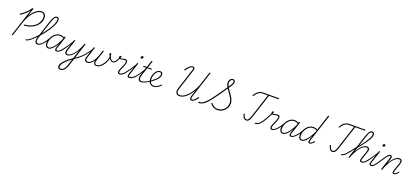

<svg xmlns="http://www.w3.org/2000/svg" viewBox="101 -3310 13018 6068"><g transform="rotate(20 6610.0 -276.5)"><path d="M454 -401Q443 -400 438.5 -404.5Q434 -409 436 -419Q438 -428 442.5 -432Q447 -436 456 -437Q559 -444 646.5 -477.5Q734 -511 798 -566Q862 -621 897 -693Q932 -765 932 -848Q932 -909 902.5 -944.5Q873 -980 817 -980Q772 -980 723.5 -956.5Q675 -933 626.5 -889.5Q578 -846 532.5 -786.5Q487 -727 448.5 -654Q410 -581 381 -499L219 -1Q217 6 212.5 10Q208 14 197 14Q187 14 183 10Q179 6 182 -1L481 -920Q448 -876 408.5 -835Q369 -794 322 -757Q275 -720 220 -683Q211 -676 206 -677.5Q201 -679 196 -688Q191 -695 192.5 -701Q194 -707 200 -711Q261 -751 315 -796.5Q369 -842 416 -893Q463 -944 500 -999Q505 -1006 510.5 -1009.5Q516 -1013 525 -1013Q536 -1013 540 -1008Q544 -1003 541 -994L455 -726Q507 -815 569 -880.5Q631 -946 696 -980.5Q761 -1015 823 -1015Q870 -1015 903.5 -994Q937 -973 955 -936Q973 -899 973 -849Q973 -758 934.5 -680Q896 -602 825 -541.5Q754 -481 659 -444.5Q564 -408 454 -401Z M655 17Q648 17 645.5 11.5Q643 6 644.5 -0.5Q646 -7 652 -12.5Q658 -18 667 -18Q689 -18 726 -40Q763 -62 810 -101.5Q857 -141 909.5 -194Q962 -247 1016.5 -308.5Q1071 -370 1123 -437Q1175 -504 1220 -571.5Q1265 -639 1299.5 -703.5Q1334 -768 1353.5 -825.5Q1373 -883 1373 -928Q1373 -937 1379 -942Q1385 -947 1392.5 -947Q1400 -947 1406 -942Q1412 -937 1412 -928Q1412 -883 1392 -824Q1372 -765 1336.5 -698Q1301 -631 1254 -560.5Q1207 -490 1152.5 -420.5Q1098 -351 1040.5 -286.5Q983 -222 926.5 -167Q870 -112 819 -70.5Q768 -29 726 -6Q684 17 655 17ZM1048 17Q1001 17 977 -12.5Q953 -42 953.5 -96Q954 -150 977 -221L1161 -788Q1200 -908 1240.5 -963.5Q1281 -1019 1330 -1019Q1359 -1019 1377 -1007Q1395 -995 1403.5 -974.5Q1412 -954 1412 -928Q1412 -919 1406 -914Q1400 -909 1392.5 -909Q1385 -909 1379 -914Q1373 -919 1373 -928Q1373 -946 1368.5 -958.5Q1364 -971 1354.5 -977.5Q1345 -984 1330 -984Q1305 -984 1282.5 -961Q1260 -938 1238.5 -889.5Q1217 -841 1191 -766L1013 -215Q991 -148 989.5 -104.5Q988 -61 1005.5 -39.5Q1023 -18 1059 -18Q1068 -18 1071 -12.5Q1074 -7 1072 -0.5Q1070 6 1063.5 11.5Q1057 17 1048 17Z M1049 17Q1040 17 1036 11.5Q1032 6 1033.5 -0.5Q1035 -7 1042 -12.5Q1049 -18 1061 -18Q1086 -18 1119.5 -38.5Q1153 -59 1191 -97Q1229 -135 1267.5 -188Q1306 -241 1341 -306Q1345 -313 1351 -312.5Q1357 -312 1361.5 -307Q1366 -302 1363 -295Q1329 -228 1289.5 -171Q1250 -114 1208.5 -72Q1167 -30 1126.5 -6.5Q1086 17 1049 17Z M1408 17Q1375 17 1349.5 -1Q1324 -19 1310 -52.5Q1296 -86 1296 -131Q1296 -175 1310.5 -227Q1325 -279 1352.5 -330.5Q1380 -382 1420.5 -425Q1461 -468 1513 -493.5Q1565 -519 1628 -519Q1663 -519 1701 -507.5Q1739 -496 1769 -474L1758 -443Q1717 -469 1684 -476.5Q1651 -484 1622 -484Q1570 -484 1525.5 -461.5Q1481 -439 1445.5 -401Q1410 -363 1385 -316.5Q1360 -270 1347 -222Q1334 -174 1334 -131Q1334 -98 1343 -72.5Q1352 -47 1370 -32.5Q1388 -18 1414 -18Q1456 -18 1508.5 -60.5Q1561 -103 1620 -188.5Q1679 -274 1738 -403L1747 -365Q1685 -232 1626.5 -147.5Q1568 -63 1513.5 -23Q1459 17 1408 17ZM1684 17Q1667 17 1654 10.5Q1641 4 1634 -10Q1627 -24 1628 -46.5Q1629 -69 1639 -100L1768 -500Q1771 -508 1776.5 -511.5Q1782 -515 1792 -515Q1803 -515 1806.5 -509Q1810 -503 1807 -495L1677 -101Q1663 -58 1666.5 -38Q1670 -18 1696 -18Q1704 -18 1707 -12.5Q1710 -7 1708.5 -0.5Q1707 6 1701 11.5Q1695 17 1684 17Z M1684 17Q1675 17 1671 11.5Q1667 6 1668.5 -0.5Q1670 -7 1677 -12.5Q1684 -18 1696 -18Q1726 -18 1760.5 -41Q1795 -64 1839.5 -116Q1884 -168 1943 -254Q2002 -340 2081 -466Q2085 -475 2092 -474Q2099 -473 2103 -467Q2107 -461 2102 -453Q2017 -314 1956 -222.5Q1895 -131 1849 -78.5Q1803 -26 1764 -4.5Q1725 17 1684 17Z M1998 519Q1951 519 1927.5 494Q1904 469 1904 432Q1904 399 1919 363.5Q1934 328 1961.5 292Q1989 256 2028.5 217.5Q2068 179 2118 138Q2142 120 2166 102Q2190 84 2213 67.5Q2236 51 2258 36L2359 -272Q2316 -190 2272 -135Q2228 -80 2186.5 -47Q2145 -14 2109.5 0.5Q2074 15 2047 15Q2015 15 1991 -1.5Q1967 -18 1960.5 -55Q1954 -92 1974 -154L2089 -500Q2092 -508 2096.5 -511.5Q2101 -515 2112 -515Q2121 -515 2126 -510.5Q2131 -506 2128 -498L2016 -160Q2000 -111 1999 -80Q1998 -49 2012 -34.5Q2026 -20 2052 -20Q2081 -20 2121.5 -39.5Q2162 -59 2210.5 -107Q2259 -155 2312 -239.5Q2365 -324 2418 -453L2433 -500Q2436 -508 2441 -511.5Q2446 -515 2456 -515Q2465 -515 2470 -510Q2475 -505 2471 -494L2217 288Q2203 332 2182 373Q2161 414 2134.5 447Q2108 480 2074 499.5Q2040 519 1998 519ZM2003 484Q2044 484 2078 454.5Q2112 425 2137.5 378Q2163 331 2180 277L2241 90Q2225 101 2209 113.5Q2193 126 2176 138.5Q2159 151 2142 164Q2092 206 2055 242.5Q2018 279 1994 312Q1970 345 1958.5 373.5Q1947 402 1947 428Q1947 443 1952.5 455.5Q1958 468 1970.5 476Q1983 484 2003 484Z M2287 58Q2281 62 2276.5 59Q2272 56 2270 50.5Q2268 45 2269 38Q2270 31 2276 28Q2334 -13 2386 -52Q2438 -91 2485.5 -134Q2533 -177 2577.5 -227Q2622 -277 2664.5 -337.5Q2707 -398 2749 -474Q2754 -480 2760 -480.5Q2766 -481 2769.5 -476Q2773 -471 2768 -462Q2728 -385 2686 -322.5Q2644 -260 2598.5 -207.5Q2553 -155 2504 -110Q2455 -65 2401 -24Q2347 17 2287 58Z M2722 19Q2693 19 2671.5 7.5Q2650 -4 2638 -26.5Q2626 -49 2625.5 -80.5Q2625 -112 2638 -151L2752 -500Q2755 -508 2760 -511.5Q2765 -515 2774 -515Q2784 -515 2787.5 -510.5Q2791 -506 2788 -498L2673 -141Q2662 -106 2664.5 -77Q2667 -48 2682.5 -31.5Q2698 -15 2726 -15Q2767 -15 2806 -41.5Q2845 -68 2880 -111Q2915 -154 2943.5 -205.5Q2972 -257 2991 -308L3053 -499Q3055 -506 3060.5 -509.5Q3066 -513 3074 -513Q3082 -513 3087.5 -508.5Q3093 -504 3091 -496L2986 -179Q2973 -139 2968.5 -108.5Q2964 -78 2969.5 -57Q2975 -36 2990 -25Q3005 -14 3031 -14Q3073 -14 3115 -40.5Q3157 -67 3195 -110.5Q3233 -154 3262.5 -206.5Q3292 -259 3307 -310Q3319 -351 3321 -382Q3323 -413 3321 -435Q3302 -443 3294 -456.5Q3286 -470 3286 -483Q3286 -497 3295 -508Q3304 -519 3319 -519Q3336 -519 3343.5 -502.5Q3351 -486 3351 -460Q3355 -445 3356 -421Q3357 -397 3354 -369.5Q3351 -342 3343 -313Q3328 -256 3296.5 -197.5Q3265 -139 3222.5 -90Q3180 -41 3130 -11Q3080 19 3026 19Q2991 19 2966.5 3Q2942 -13 2933.5 -48Q2925 -83 2938 -140Q2908 -93 2873.5 -57Q2839 -21 2801 -1Q2763 19 2722 19Z M3473 -269Q3447 -269 3420.5 -282.5Q3394 -296 3371 -328Q3348 -360 3330 -415Q3327 -426 3332 -431.5Q3337 -437 3344 -437Q3351 -437 3353 -430Q3371 -381 3392 -352Q3413 -323 3434.5 -311Q3456 -299 3476 -299Q3506 -299 3541 -335.5Q3576 -372 3614 -466Q3618 -475 3624.5 -478.5Q3631 -482 3637 -480.5Q3643 -479 3646 -474.5Q3649 -470 3646 -463Q3618 -389 3590.5 -346.5Q3563 -304 3534.5 -286.5Q3506 -269 3473 -269Z M3805 17Q3783 17 3768 8Q3753 -1 3745.5 -17Q3738 -33 3738.5 -55Q3739 -77 3747 -104Q3755 -128 3768.5 -161Q3782 -194 3798.5 -231Q3815 -268 3830 -305Q3845 -342 3854 -374Q3868 -422 3858.5 -443.5Q3849 -465 3816 -465Q3784 -465 3750 -458.5Q3716 -452 3687 -445.5Q3658 -439 3641 -439Q3633 -439 3626 -443.5Q3619 -448 3615 -459Q3611 -470 3610 -490Q3610 -508 3616 -521.5Q3622 -535 3632.5 -542Q3643 -549 3656 -549Q3664 -549 3669.5 -542.5Q3675 -536 3675 -524Q3675 -517 3671.5 -504.5Q3668 -492 3656 -469Q3678 -472 3699 -477.5Q3720 -483 3741 -488Q3762 -493 3782.5 -496.5Q3803 -500 3822 -500Q3854 -500 3872.5 -485.5Q3891 -471 3895.5 -442Q3900 -413 3889 -371Q3880 -340 3865.5 -302.5Q3851 -265 3834.5 -227Q3818 -189 3804.5 -156Q3791 -123 3785 -101Q3773 -59 3778.5 -38.5Q3784 -18 3815 -18Q3823 -18 3825 -12.5Q3827 -7 3825 -0.5Q3823 6 3818 11.5Q3813 17 3805 17Z M3804 17Q3795 17 3791 11.5Q3787 6 3788.5 -0.5Q3790 -7 3797 -12.5Q3804 -18 3816 -18Q3846 -18 3880.5 -41Q3915 -64 3959.5 -116Q4004 -168 4063 -254Q4122 -340 4201 -466Q4205 -475 4212 -474Q4219 -473 4223 -467Q4227 -461 4222 -453Q4137 -314 4076 -222.5Q4015 -131 3969 -78.5Q3923 -26 3884 -4.5Q3845 17 3804 17Z M4129 17Q4110 17 4095.5 10Q4081 3 4073.5 -11Q4066 -25 4067 -47.5Q4068 -70 4078 -101L4208 -500Q4211 -508 4215.5 -511.5Q4220 -515 4230 -515Q4240 -515 4244.5 -510.5Q4249 -506 4247 -498L4117 -103Q4103 -60 4106.5 -39Q4110 -18 4140 -18Q4150 -18 4153 -12.5Q4156 -7 4154 -0.5Q4152 6 4146 11.5Q4140 17 4129 17ZM4289 -690Q4273 -690 4263 -697.5Q4253 -705 4253 -719Q4253 -741 4266.5 -758Q4280 -775 4303 -775Q4319 -775 4329 -768Q4339 -761 4339 -746Q4339 -725 4325.5 -707.5Q4312 -690 4289 -690Z M4130 17Q4121 17 4117 11.5Q4113 6 4114.5 -0.5Q4116 -7 4123 -12.5Q4130 -18 4142 -18Q4174 -18 4212.5 -39Q4251 -60 4297 -107.5Q4343 -155 4398 -234.5Q4453 -314 4519 -431Q4524 -439 4530.5 -438.5Q4537 -438 4540.5 -431.5Q4544 -425 4538 -415Q4471 -292 4415 -209Q4359 -126 4310.5 -76.5Q4262 -27 4217.5 -5Q4173 17 4130 17Z M4523 17Q4486 17 4463 -0.5Q4440 -18 4430 -49Q4420 -80 4423.5 -122.5Q4427 -165 4444 -216L4528 -468H4435Q4425 -468 4423 -472.5Q4421 -477 4424 -485Q4427 -493 4431.5 -496.5Q4436 -500 4445 -500H4539L4610 -715Q4613 -723 4618 -726.5Q4623 -730 4634 -730Q4645 -730 4649 -726Q4653 -722 4650 -714L4579 -500H4704Q4715 -500 4716.5 -496Q4718 -492 4715 -484Q4713 -474 4708.5 -471Q4704 -468 4694 -468H4568L4484 -218Q4466 -163 4462.5 -124.5Q4459 -86 4467 -62.5Q4475 -39 4491 -28.5Q4507 -18 4528 -18Q4536 -18 4540 -12.5Q4544 -7 4544 -0.5Q4544 6 4539 11.5Q4534 17 4523 17Z M4515 17Q4506 17 4503 11.5Q4500 6 4503 -0.5Q4506 -7 4513 -12.5Q4520 -18 4529 -18Q4573 -18 4638 -43.5Q4703 -69 4785 -124Q4790 -127 4794 -125Q4798 -123 4800.5 -117Q4803 -111 4802 -105Q4801 -99 4795 -95Q4736 -56 4683.5 -31Q4631 -6 4588.5 5.5Q4546 17 4515 17Z M4787 -125Q4802 -136 4817 -147Q4832 -158 4847 -169Q4910 -218 4953 -261.5Q4996 -305 5018 -345.5Q5040 -386 5040 -424Q5040 -451 5027 -468Q5014 -485 4987 -485Q4942 -485 4908 -456Q4874 -427 4851 -382Q4828 -337 4816.5 -288Q4805 -239 4805 -199Q4805 -162 4813 -129Q4821 -96 4838 -70.5Q4855 -45 4882.5 -30.5Q4910 -16 4948 -16Q4995 -16 5036 -36Q5077 -56 5109 -83.5Q5141 -111 5160 -131Q5166 -138 5171.5 -138.5Q5177 -139 5182 -134Q5187 -130 5188.5 -124.5Q5190 -119 5185 -111Q5163 -86 5126 -56Q5089 -26 5041.5 -4.5Q4994 17 4941 17Q4906 17 4878 5.5Q4850 -6 4829 -26Q4808 -46 4794.5 -73.5Q4781 -101 4774 -133Q4767 -165 4767 -199Q4767 -236 4776 -279Q4785 -322 4803.5 -364.5Q4822 -407 4849 -442Q4876 -477 4912.5 -498Q4949 -519 4995 -519Q5023 -519 5041.5 -508Q5060 -497 5069 -477Q5078 -457 5078 -428Q5078 -383 5055 -338.5Q5032 -294 4983.5 -245Q4935 -196 4858 -138Q4843 -127 4828 -116Q4813 -105 4798 -94Z M5826 17Q5765 17 5729.5 -9.5Q5694 -36 5687 -85.5Q5680 -135 5700 -202L5924 -899Q5937 -936 5933.5 -958Q5930 -980 5901 -980Q5878 -980 5848 -962Q5818 -944 5784.5 -907Q5751 -870 5714 -814Q5709 -806 5702.5 -805.5Q5696 -805 5688 -808Q5681 -813 5680.5 -819Q5680 -825 5684 -833Q5725 -894 5764 -934.5Q5803 -975 5838 -995Q5873 -1015 5905 -1015Q5946 -1015 5964.5 -987.5Q5983 -960 5962 -898L5740 -204Q5720 -142 5723 -100.5Q5726 -59 5752.5 -38.5Q5779 -18 5831 -18Q5878 -18 5928.5 -43Q5979 -68 6031 -113Q6083 -158 6132.5 -220.5Q6182 -283 6225.5 -359Q6269 -435 6304 -522L6460 -998Q6463 -1006 6468 -1010Q6473 -1014 6484 -1014Q6494 -1014 6497 -1010Q6500 -1006 6498 -998L6216 -133Q6204 -94 6201.5 -69Q6199 -44 6208.5 -31.5Q6218 -19 6236 -19Q6267 -19 6308.5 -55.5Q6350 -92 6396 -158Q6401 -165 6407.5 -165Q6414 -165 6421 -160Q6428 -155 6429 -150Q6430 -145 6426 -139Q6400 -102 6374 -72.5Q6348 -43 6323 -23Q6298 -3 6274.5 7Q6251 17 6230 17Q6199 17 6182.5 -1Q6166 -19 6164.5 -52.5Q6163 -86 6178 -132Q6195 -183 6212 -234.5Q6229 -286 6245 -337Q6203 -259 6152 -194Q6101 -129 6045 -81.5Q5989 -34 5933 -8.5Q5877 17 5826 17Z M7094 19Q7059 19 7025 10.5Q6991 2 6960 -14Q6929 -30 6902 -53Q6875 -76 6853 -103Q6846 -114 6846.5 -121Q6847 -128 6855 -133Q6863 -138 6868.5 -137Q6874 -136 6883 -127Q6912 -92 6944 -68Q6976 -44 7013.5 -31.5Q7051 -19 7094 -19Q7155 -19 7209 -42Q7263 -65 7304 -105.5Q7345 -146 7368 -201Q7391 -256 7391 -319Q7391 -365 7376.5 -408.5Q7362 -452 7338 -493.5Q7314 -535 7285.5 -575Q7257 -615 7228 -653.5Q7199 -692 7175 -729Q7080 -590 7004.5 -481.5Q6929 -373 6867 -291Q6805 -209 6753 -151.5Q6701 -94 6653.5 -58.5Q6606 -23 6560 -6Q6514 11 6463 11Q6455 11 6450 6.5Q6445 2 6447 -7Q6448 -18 6455.5 -22Q6463 -26 6473 -26Q6513 -26 6549.5 -39.5Q6586 -53 6623 -80.5Q6660 -108 6701 -150Q6742 -192 6789 -251Q6836 -310 6890 -386Q6944 -462 7010 -556Q7076 -650 7155 -763Q7143 -786 7134.5 -805.5Q7126 -825 7120 -844Q7114 -863 7111.5 -882Q7109 -901 7109 -921Q7109 -962 7125.5 -996.5Q7142 -1031 7170 -1051.5Q7198 -1072 7233 -1072Q7270 -1072 7292.5 -1050.5Q7315 -1029 7315 -992Q7315 -960 7301 -927Q7287 -894 7261.5 -854.5Q7236 -815 7199 -764Q7222 -727 7247.5 -692Q7273 -657 7299 -622Q7325 -587 7349 -551Q7373 -515 7391 -477Q7409 -439 7420 -400Q7431 -361 7431 -319Q7431 -249 7405 -187.5Q7379 -126 7332.5 -79.5Q7286 -33 7224.5 -7Q7163 19 7094 19ZM7180 -799Q7204 -835 7226 -869Q7248 -903 7262 -934.5Q7276 -966 7276 -992Q7276 -1012 7264.5 -1024Q7253 -1036 7233 -1036Q7209 -1036 7189.5 -1020Q7170 -1004 7159 -978Q7148 -952 7148 -922Q7148 -902 7152 -880.5Q7156 -859 7163 -839Q7170 -819 7180 -799Z M8065 17Q8031 17 8004.5 0Q7978 -17 7958 -53.5Q7938 -90 7922 -146Q7919 -154 7922.5 -160Q7926 -166 7935 -167Q7947 -170 7951 -166.5Q7955 -163 7955 -156Q7970 -106 7986.5 -76Q8003 -46 8022.5 -32.5Q8042 -19 8069 -19Q8105 -19 8132.5 -57Q8160 -95 8190 -188L8442 -963H8267Q8218 -963 8173 -942Q8128 -921 8090 -882Q8052 -843 8022 -788Q8019 -781 8012 -778.5Q8005 -776 7996 -778Q7990 -780 7988.5 -787Q7987 -794 7991 -801Q8016 -849 8046.5 -885.5Q8077 -922 8113.5 -947Q8150 -972 8192 -985Q8234 -998 8280 -998H8807Q8813 -998 8815 -994Q8817 -990 8814 -982Q8811 -973 8807 -968Q8803 -963 8797 -963H8481L8225 -175Q8202 -104 8178.5 -62Q8155 -20 8128 -1.5Q8101 17 8065 17Z M8367 17Q8359 17 8356 11.5Q8353 6 8354.5 -0.5Q8356 -7 8362 -12.5Q8368 -18 8377 -18Q8415 -18 8451 -37Q8487 -56 8528.5 -105Q8570 -154 8623.5 -243.5Q8677 -333 8749 -473L8774 -450Q8706 -317 8652 -226.5Q8598 -136 8551.5 -83Q8505 -30 8460.5 -6.5Q8416 17 8367 17ZM8932 17Q8910 17 8895 8Q8880 -1 8872.5 -17Q8865 -33 8865.5 -55Q8866 -77 8874 -104Q8882 -128 8895.5 -161Q8909 -194 8925.5 -231Q8942 -268 8957 -305Q8972 -342 8981 -374Q8995 -422 8985.5 -443.5Q8976 -465 8943 -465Q8911 -465 8877 -458.5Q8843 -452 8814 -445.5Q8785 -439 8768 -439Q8760 -439 8753 -443.5Q8746 -448 8742 -459Q8738 -470 8737 -490Q8737 -508 8743 -521.5Q8749 -535 8759.5 -542Q8770 -549 8783 -549Q8791 -549 8796.5 -542.5Q8802 -536 8802 -524Q8802 -517 8798.5 -504.5Q8795 -492 8783 -469Q8805 -472 8826 -477.5Q8847 -483 8868 -488Q8889 -493 8909.5 -496.5Q8930 -500 8949 -500Q8981 -500 8999.5 -485.5Q9018 -471 9022.5 -442Q9027 -413 9016 -371Q9007 -340 8992.5 -302.5Q8978 -265 8961.5 -227Q8945 -189 8931.5 -156Q8918 -123 8912 -101Q8900 -59 8905.5 -38.5Q8911 -18 8942 -18Q8950 -18 8952 -12.5Q8954 -7 8952 -0.5Q8950 6 8945 11.5Q8940 17 8932 17Z M8931 17Q8922 17 8918 11.5Q8914 6 8915.5 -0.5Q8917 -7 8924 -12.5Q8931 -18 8943 -18Q8968 -18 9001.5 -38.5Q9035 -59 9073 -97Q9111 -135 9149.5 -188Q9188 -241 9223 -306Q9227 -313 9233 -312.5Q9239 -312 9243.5 -307Q9248 -302 9245 -295Q9211 -228 9171.5 -171Q9132 -114 9090.5 -72Q9049 -30 9008.5 -6.5Q8968 17 8931 17Z M9291 17Q9258 17 9232.5 -1Q9207 -19 9193 -52.5Q9179 -86 9179 -131Q9179 -175 9193.5 -227Q9208 -279 9235.5 -330.5Q9263 -382 9303.5 -425Q9344 -468 9396 -493.5Q9448 -519 9511 -519Q9546 -519 9584 -507.5Q9622 -496 9652 -474L9641 -443Q9600 -469 9567 -476.5Q9534 -484 9505 -484Q9453 -484 9408.5 -461.5Q9364 -439 9328.5 -401Q9293 -363 9268 -316.5Q9243 -270 9230 -222Q9217 -174 9217 -131Q9217 -98 9226 -72.5Q9235 -47 9253 -32.5Q9271 -18 9297 -18Q9339 -18 9391.5 -60.5Q9444 -103 9503 -188.5Q9562 -274 9621 -403L9630 -365Q9568 -232 9509.5 -147.5Q9451 -63 9396.5 -23Q9342 17 9291 17ZM9567 17Q9550 17 9537 10.5Q9524 4 9517 -10Q9510 -24 9511 -46.5Q9512 -69 9522 -100L9651 -500Q9654 -508 9659.5 -511.5Q9665 -515 9675 -515Q9686 -515 9689.5 -509Q9693 -503 9690 -495L9560 -101Q9546 -58 9549.5 -38Q9553 -18 9579 -18Q9587 -18 9590 -12.5Q9593 -7 9591.5 -0.5Q9590 6 9584 11.5Q9578 17 9567 17Z M9567 17Q9558 17 9554 11.5Q9550 6 9551.5 -0.5Q9553 -7 9560 -12.5Q9567 -18 9579 -18Q9604 -18 9637.5 -38.5Q9671 -59 9709 -97Q9747 -135 9785.5 -188Q9824 -241 9859 -306Q9863 -313 9869 -312.5Q9875 -312 9879.5 -307Q9884 -302 9881 -295Q9847 -228 9807.5 -171Q9768 -114 9726.5 -72Q9685 -30 9644.5 -6.5Q9604 17 9567 17Z M9927 17Q9893 17 9867.5 -1Q9842 -19 9828 -52.5Q9814 -86 9814 -131Q9814 -177 9828.5 -229.5Q9843 -282 9871 -333.5Q9899 -385 9940 -427Q9981 -469 10033 -494Q10085 -519 10147 -519Q10179 -519 10215.5 -509Q10252 -499 10280 -479L10449 -1000Q10452 -1008 10457.5 -1011.5Q10463 -1015 10473 -1015Q10483 -1015 10486.5 -1009Q10490 -1003 10488 -995L10193 -93Q10182 -59 10183.5 -39.5Q10185 -20 10205 -20Q10225 -20 10246 -34.5Q10267 -49 10286.5 -69.5Q10306 -90 10319 -106Q10325 -113 10329.5 -113.5Q10334 -114 10339 -109Q10347 -103 10347 -98.5Q10347 -94 10343 -89Q10330 -70 10307.5 -45.5Q10285 -21 10257 -3Q10229 15 10198 15Q10175 15 10161.5 3.5Q10148 -8 10146 -31.5Q10144 -55 10155 -91Q10168 -130 10180.5 -168.5Q10193 -207 10205 -245Q10155 -154 10107 -96Q10059 -38 10014.5 -10.5Q9970 17 9927 17ZM9853 -131Q9853 -98 9862 -72.5Q9871 -47 9888.5 -32.5Q9906 -18 9933 -18Q9974 -18 10026 -60Q10078 -102 10136.5 -186Q10195 -270 10254 -396L10270 -446Q10231 -470 10200 -477Q10169 -484 10140 -484Q10088 -484 10044 -461.5Q10000 -439 9964.5 -401Q9929 -363 9904 -316.5Q9879 -270 9866 -222Q9853 -174 9853 -131Z M10965 17Q10931 17 10904.5 0Q10878 -17 10858 -53.5Q10838 -90 10822 -146Q10819 -154 10822.5 -160Q10826 -166 10835 -167Q10847 -170 10851 -166.5Q10855 -163 10855 -156Q10870 -106 10886.5 -76Q10903 -46 10922.5 -32.5Q10942 -19 10969 -19Q11005 -19 11032.5 -57Q11060 -95 11090 -188L11342 -963H11167Q11118 -963 11073 -942Q11028 -921 10990 -882Q10952 -843 10922 -788Q10919 -781 10912 -778.5Q10905 -776 10896 -778Q10890 -780 10888.5 -787Q10887 -794 10891 -801Q10916 -849 10946.5 -885.5Q10977 -922 11013.5 -947Q11050 -972 11092 -985Q11134 -998 11180 -998H11707Q11713 -998 11715 -994Q11717 -990 11714 -982Q11711 -973 11707 -968Q11703 -963 11697 -963H11381L11125 -175Q11102 -104 11078.5 -62Q11055 -20 11028 -1.5Q11001 17 10965 17Z M11264 17Q11256 17 11253.5 11.5Q11251 6 11253 -0.5Q11255 -7 11261 -12.5Q11267 -18 11276 -18Q11299 -18 11329.5 -39Q11360 -60 11403.5 -106.5Q11447 -153 11506.5 -227.5Q11566 -302 11647 -410Q11658 -425 11660 -416Q11662 -407 11657 -388.5Q11652 -370 11642 -356Q11566 -251 11508.5 -179.5Q11451 -108 11407.5 -64.5Q11364 -21 11329.5 -2Q11295 17 11264 17ZM11939 17Q11921 17 11908 10Q11895 3 11888 -11Q11881 -25 11882 -47.5Q11883 -70 11893 -101L11976 -344Q11993 -394 11993 -424.5Q11993 -455 11978 -469.5Q11963 -484 11934 -484Q11903 -484 11861.5 -464Q11820 -444 11771 -396Q11722 -348 11669 -263Q11616 -178 11562 -48L11578 -138Q11626 -248 11676 -321.5Q11726 -395 11774 -438.5Q11822 -482 11864 -500.5Q11906 -519 11939 -519Q11973 -519 11998.5 -502.5Q12024 -486 12031 -449Q12038 -412 12016 -350L11931 -103Q11916 -60 11919.5 -39Q11923 -18 11951 -18Q11959 -18 11962.5 -12.5Q11966 -7 11964.5 -0.5Q11963 6 11956.5 11.5Q11950 17 11939 17ZM11526 15Q11516 15 11511 11Q11506 7 11508 0L11764 -788Q11803 -908 11842.5 -963.5Q11882 -1019 11932 -1019Q11961 -1019 11979 -1007.5Q11997 -996 12006 -976.5Q12015 -957 12015 -932Q12015 -911 12008.5 -885.5Q12002 -860 11989 -829Q11976 -798 11955.5 -761.5Q11935 -725 11907.5 -683.5Q11880 -642 11844.5 -594.5Q11809 -547 11766 -493.5Q11723 -440 11670 -380L11547 0Q11544 8 11540.5 11.5Q11537 15 11526 15ZM11694 -454Q11743 -512 11782.5 -565Q11822 -618 11853.5 -664Q11885 -710 11908.5 -749.5Q11932 -789 11946.5 -822.5Q11961 -856 11969 -883.5Q11977 -911 11977 -932Q11977 -948 11972.5 -960Q11968 -972 11957.5 -978Q11947 -984 11932 -984Q11907 -984 11885 -963Q11863 -942 11842.5 -896.5Q11822 -851 11797 -774Z M11940 17Q11931 17 11927 11.5Q11923 6 11924.5 -0.5Q11926 -7 11933 -12.5Q11940 -18 11952 -18Q11982 -18 12016.5 -41Q12051 -64 12095.5 -116Q12140 -168 12199 -254Q12258 -340 12337 -466Q12341 -475 12348 -474Q12355 -473 12359 -467Q12363 -461 12358 -453Q12273 -314 12212 -222.5Q12151 -131 12105 -78.5Q12059 -26 12020 -4.5Q11981 17 11940 17Z M12264 17Q12245 17 12230.5 10Q12216 3 12208.5 -11Q12201 -25 12202 -47.5Q12203 -70 12213 -101L12343 -500Q12346 -508 12350.5 -511.5Q12355 -515 12365 -515Q12375 -515 12379.5 -510.5Q12384 -506 12382 -498L12252 -103Q12238 -60 12241.5 -39Q12245 -18 12275 -18Q12285 -18 12288 -12.5Q12291 -7 12289 -0.5Q12287 6 12281 11.5Q12275 17 12264 17ZM12424 -690Q12408 -690 12398 -697.5Q12388 -705 12388 -719Q12388 -741 12401.5 -758Q12415 -775 12438 -775Q12454 -775 12464 -768Q12474 -761 12474 -746Q12474 -725 12460.5 -707.5Q12447 -690 12424 -690Z M12265 17Q12256 17 12252 11.5Q12248 6 12249.5 -0.5Q12251 -7 12258 -12.5Q12265 -18 12277 -18Q12295 -18 12316.5 -33.5Q12338 -49 12364.5 -80Q12391 -111 12424 -158Q12457 -205 12498 -268Q12550 -347 12585 -396.5Q12620 -446 12644 -472.5Q12668 -499 12688.5 -509Q12709 -519 12733 -519Q12743 -519 12744.5 -513.5Q12746 -508 12743 -501.5Q12740 -495 12735.5 -489.5Q12731 -484 12729 -484Q12713 -484 12698.5 -477Q12684 -470 12663.5 -447Q12643 -424 12609.5 -376.5Q12576 -329 12523 -248Q12479 -181 12444 -131Q12409 -81 12379.5 -48.5Q12350 -16 12322.5 0.5Q12295 17 12265 17Z M12623 15Q12613 15 12608 11Q12603 7 12605 0L12735 -401Q12749 -444 12747.5 -464Q12746 -484 12725 -484Q12716 -484 12712 -489.5Q12708 -495 12709.5 -501.5Q12711 -508 12717 -513.5Q12723 -519 12732 -519Q12751 -519 12764 -512.5Q12777 -506 12783.5 -492Q12790 -478 12788.5 -456Q12787 -434 12777 -403L12722 -236Q12766 -317 12809.5 -371.5Q12853 -426 12894 -458.5Q12935 -491 12971.5 -505Q13008 -519 13037 -519Q13071 -519 13095.5 -502.5Q13120 -486 13127 -449Q13134 -412 13113 -350L13028 -103Q13019 -75 13016 -56.5Q13013 -38 13018 -29Q13023 -20 13037 -20Q13058 -20 13079 -34.5Q13100 -49 13119.5 -69.5Q13139 -90 13152 -106Q13157 -113 13161.5 -113.5Q13166 -114 13172 -109Q13180 -103 13179.5 -98.5Q13179 -94 13175 -89Q13162 -70 13139.5 -45.5Q13117 -21 13088.5 -3Q13060 15 13029 15Q13012 15 13000 8.5Q12988 2 12982 -12Q12976 -26 12978 -48Q12980 -70 12990 -101L13073 -344Q13090 -394 13090 -424.5Q13090 -455 13075 -469.5Q13060 -484 13032 -484Q13001 -484 12959.5 -464.5Q12918 -445 12869.5 -397.5Q12821 -350 12768.5 -267Q12716 -184 12663 -56L12645 0Q12643 8 12638.5 11.5Q12634 15 12623 15Z"/></g></svg>

Font: Playwrite US Trad Thin
Style: Regular
Weight: 250
Designer: Veronika Burian, José Scaglione
Foundry: TypeTogether
Version: Version 1.003